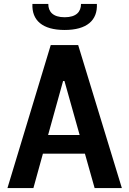

<svg xmlns="http://www.w3.org/2000/svg" viewBox="-20 -960 660 980"><path d="M602 0 379 -730H239L18 0H150.5L199 -175.5H413.5L463 0ZM226.5 -940H145.5C141.5 -856 197 -807 310 -807C423 -807 478.5 -856 474.5 -940H393.5C393.5 -900 369.5 -872 310 -872C250.5 -872 226.5 -900 226.5 -940ZM225.5 -271 302 -546.5H309L386.5 -271Z"/></svg>

Font: Monaspace Neon SemiBold
Style: Regular
Weight: 600
Designer: Riley Cran & the Lettermatic Team
Foundry: Lettermatic
Version: Version 1.200 (Monaspace Neon)